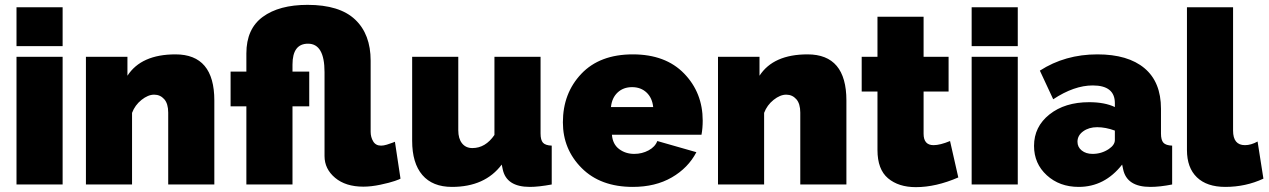

<svg xmlns="http://www.w3.org/2000/svg" viewBox="-20 -760 5228 791"><path d="M238 0H48V-526H238ZM238 -570H48V-730H238Z M863 -346V0H673V-296Q673 -333 656.5 -351.5Q640 -370 615 -370Q590 -370 563 -348.5Q536 -327 524 -295V0H334V-526H505V-448Q562 -536 703 -536Q863 -536 863 -346Z M1607 -176 1630 -24Q1628 -22 1606.5 -14.5Q1585 -7 1547 1Q1509 9 1477 9Q1404 9 1360.5 -27.5Q1317 -64 1317 -117V-463Q1317 -580 1249 -580Q1185 -580 1185 -494V-465H1254V-322H1185V0H995V-322H930V-465H995V-540Q995 -641 1062.5 -690.5Q1130 -740 1247 -740Q1379 -740 1443 -679.5Q1507 -619 1507 -510V-217Q1507 -195 1517.5 -177.5Q1528 -160 1550 -160Q1560 -160 1573.5 -164Q1587 -168 1597 -172Z M1842 10Q1762 10 1720 -39Q1678 -88 1678 -180V-526H1868V-223Q1868 -189 1883.5 -169.5Q1899 -150 1926 -150Q1980 -150 2017 -204V-526H2207V-210Q2207 -183 2217 -172Q2227 -161 2253 -160V0Q2199 10 2163 10Q2066 10 2051 -63L2047 -82Q1978 10 1842 10Z M2587 10Q2454 10 2376.5 -67.5Q2299 -145 2299 -256Q2299 -376 2375 -456Q2451 -536 2587 -536Q2722 -536 2798.5 -457Q2875 -378 2875 -263Q2875 -232 2870 -205H2501Q2504 -166 2530.5 -146Q2557 -126 2593 -126Q2625 -126 2652 -140.5Q2679 -155 2688 -179L2849 -133Q2815 -68 2747.5 -29Q2680 10 2587 10ZM2497 -319H2671Q2667 -357 2643.5 -379Q2620 -401 2584 -401Q2548 -401 2524.5 -379Q2501 -357 2497 -319Z M3467 -346V0H3277V-296Q3277 -333 3260.5 -351.5Q3244 -370 3219 -370Q3194 -370 3167 -348.5Q3140 -327 3128 -295V0H2938V-526H3109V-448Q3166 -536 3307 -536Q3467 -536 3467 -346Z M3894 -179 3928 -29Q3836 11 3753 11Q3682 11 3638.5 -25.5Q3595 -62 3595 -142V-383H3530V-526H3595V-691H3785V-526H3888V-383H3785V-209Q3785 -162 3826 -162Q3853 -162 3894 -179Z M4173 0H3983V-526H4173ZM4173 -570H3983V-730H4173Z M4424 10Q4345 10 4292.5 -38Q4240 -86 4240 -159Q4240 -238 4303.5 -288.5Q4367 -339 4467 -339Q4531 -339 4573 -319V-335Q4573 -408 4482 -408Q4405 -408 4319 -351L4264 -469Q4368 -536 4501 -536Q4627 -536 4695 -479Q4763 -422 4763 -312V-210Q4763 -183 4773 -172Q4783 -161 4809 -160V0Q4759 10 4719 10Q4622 10 4607 -63L4603 -82Q4531 10 4424 10ZM4481 -126Q4518 -126 4548 -146Q4573 -163 4573 -183V-222Q4535 -236 4500 -236Q4466 -236 4442.5 -219Q4419 -202 4419 -176Q4419 -154 4436.5 -140Q4454 -126 4481 -126Z M4870 -142V-730H5060V-222Q5060 -162 5109 -162Q5134 -162 5161 -177L5185 -24Q5112 10 5028 10Q4952 10 4911 -29.5Q4870 -69 4870 -142Z"/></svg>

Font: Raleway
Style: Heavy
Weight: 900
Designer: Matt McInerney, Pablo Impallari, Rodrigo Fuenzalida
Foundry: Matt McInerney, Pablo Impallari, Rodrigo Fuenzalida
Version: Version 2.001